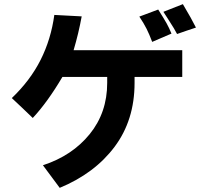

<svg xmlns="http://www.w3.org/2000/svg" viewBox="-20 -791 1002 926"><path d="M880 -643Q853 -634 834 -627Q825 -646 790 -700L768 -734L862 -771L877 -745Q899 -709 925 -658ZM652 -711 671 -718 743 -745Q771 -701 783.5 -678.5Q796 -656 807 -629L714 -589Q700 -626 687 -652Q674 -678 652 -711ZM629 -391Q629 -212 533 -83.5Q437 45 268 115L187 6Q328 -40 412.5 -144Q497 -248 497 -391V-420H281Q209 -298 138 -222Q130 -230 88 -270L37 -318Q126 -403 176 -502.5Q226 -602 242 -719L374 -712Q359 -630 335 -549H859V-420H629Z"/></svg>

Font: Gmarket Sans TTF Bold
Style: Regular
Weight: 700
Designer: Creative Director : Sungho Lee; Art Director : Kiwoong Choi; Project Manager : Sori Yang, Jongwook Yoon; Font Designer :
Foundry: Sandoll Inc.
Version: Version 1.000;hotconv 1.0.109;makeotfexe 2.5.65596